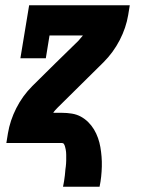

<svg xmlns="http://www.w3.org/2000/svg" viewBox="-20 -540 540 725"><path d="M218 165Q219 160 220 154.5Q221 149 222 143.5Q223 138 223.5 132.5Q224 127 225 121.5Q226 116 226 110.5Q226 105 227 99.5Q228 94 228.5 88.5Q229 83 229.5 77.5Q230 72 230 66.5Q230 61 230 55.5Q230 50 230 44.5Q230 39 229.5 34Q229 29 228 24Q227 19 225.5 13.5Q224 8 221.5 4Q219 0 214 0H4L10 -37Q18 -85 41.5 -131.5Q65 -178 102 -215L189 -301L276 -386Q280 -391 284.5 -396Q289 -401 293 -406H167L153 -320H57L90 -520H470L464 -483Q456 -435 432 -388.5Q408 -342 371 -305L198 -134Q193 -129 188.5 -124Q184 -119 181 -114H214Q233 -114 251.5 -111Q270 -108 285.5 -99.5Q301 -91 313.5 -78.5Q326 -66 335 -51Q344 -36 350 -19Q356 -2 359 15.5Q362 33 363.5 51.5Q365 70 364.5 89Q364 108 362 127Q360 146 356 165Z"/></svg>

Font: Iosevka Curly Slab Heavy
Style: Italic
Weight: 900
Italic angle: -9°
Monospace: yes
Designer: Belleve Invis
Foundry: Belleve Invis
Version: Version 22.1.2; ttfautohint (v1.8.4)